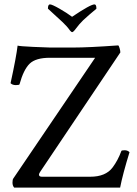

<svg xmlns="http://www.w3.org/2000/svg" viewBox="-20 -858 626 878"><path d="M412.1 -837.9Q420.9 -837.9 420.9 -818.4Q420.9 -817.4 406.7 -806.2Q392.6 -794.9 360.4 -765.6Q340.8 -746.1 328.1 -728.5Q315.4 -710.9 309.6 -710.9Q306.6 -710.9 299.8 -718.8Q286.1 -738.3 265.6 -757.3Q245.1 -776.4 224.1 -795.4Q203.1 -814.5 199.2 -818.4Q199.2 -837.9 208.5 -837.9Q217.8 -837.9 252 -818.4Q286.1 -798.8 309.6 -781.2Q393.6 -837.9 412.1 -837.9ZM209 -640.6H315.4Q383.8 -640.6 520.5 -650.4Q523.4 -649.4 526.9 -637.7Q530.3 -626 530.3 -618.2L165 -74.2Q158.2 -64.5 158.2 -59.6Q158.2 -49.8 171.9 -49.8H392.6Q462.9 -49.8 494.6 -91.8Q519 -124 535.2 -168Q537.1 -170.9 550.3 -170.9Q563.5 -170.9 572.3 -162.1Q541 -60.5 529.3 0H44.9Q37.1 -8.8 37.1 -22.9Q37.1 -37.1 41 -42L415 -593.8H208Q143.6 -593.8 115.7 -566.9Q87.9 -540 69.3 -472.7Q68.4 -468.8 52.7 -468.8Q37.1 -468.8 28.3 -477.5Q54.7 -598.6 60.5 -649.4Q70.3 -646.5 131.3 -643.6Q192.4 -640.6 209 -640.6Z"/></svg>

Font: CrimsonText-Roman
Style: Roman
Weight: 400
Version: Version 0.13